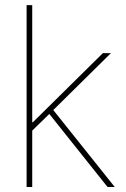

<svg xmlns="http://www.w3.org/2000/svg" viewBox="-20 -748 503 768"><path d="M103 -219.7V-259.3H111.8L391.6 -535.6H423.8L186 -300.8L183.1 -297.9ZM86.4 0V-727.5H108.9V0ZM410.2 0 170.4 -300.8 187.5 -314.9 439 0Z"/></svg>

Font: Inter 20pt Thin
Style: Regular
Weight: 250
Version: Version 4.001;git-66647c0bb